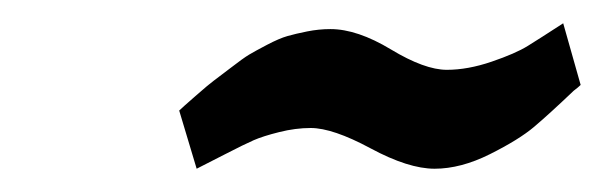

<svg xmlns="http://www.w3.org/2000/svg" viewBox="-20 -676 519 165"><path d="M134 -581Q136 -583 148 -593.5Q160 -604 163.5 -606.5Q167 -609 178 -617.5Q189 -626 194 -629Q199 -632 209.5 -637.5Q220 -643 227 -645Q234 -647 244 -649Q254 -651 264 -651Q287 -651 316 -633.5Q345 -616 364 -616Q382 -616 402.5 -623Q423 -630 433.5 -636.5Q444 -643 464 -656L479 -603Q477 -601 473 -598Q452 -578 439 -567Q426 -556 401 -543.5Q376 -531 353.5 -531Q331 -531 298.5 -548.5Q266 -566 247 -566Q234 -566 220 -562.5Q206 -559 198 -555.5Q190 -552 173.5 -543.5Q157 -535 149 -531Z"/></svg>

Font: Exo
Style: DemiBoldItalic
Weight: 600
Designer: Natanael Gama
Version: Version 1